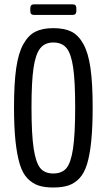

<svg xmlns="http://www.w3.org/2000/svg" viewBox="-20 -836 479 863"><path d="M131.8 -769Q116.2 -769 116.2 -786.6V-798.3Q116.2 -816.4 131.8 -816.4H307.1Q323.2 -816.4 323.2 -798.8V-787.1Q323.2 -769 307.1 -769ZM219.2 6.8Q179.7 6.8 152.3 -2.4Q125 -11.7 103 -34.7Q81.1 -57.6 68.6 -98.9Q56.2 -140.1 49.6 -202.4Q43 -264.6 43 -354Q43 -460 52.7 -528.8Q62.5 -597.7 85 -637.7Q107.4 -677.7 139.2 -693.6Q170.9 -709.5 219.2 -709.5Q268.6 -709.5 300.3 -694.1Q332 -678.7 354.5 -638.7Q377 -598.6 386.7 -529.8Q396.5 -460.9 396.5 -354Q396.5 -264.2 390.1 -201.7Q383.8 -139.2 371.1 -97.9Q358.4 -56.6 336.4 -33.9Q314.5 -11.2 286.9 -2.2Q259.3 6.8 219.2 6.8ZM219.2 -56.2Q257.8 -56.2 278.1 -79.6Q298.3 -103 308.1 -167Q317.9 -231 317.9 -354Q317.9 -471.2 308.8 -532.7Q299.8 -594.2 279.3 -619.6Q258.8 -645 219.7 -645Q181.2 -645 160.4 -618.4Q139.6 -591.8 130.6 -530Q121.6 -468.3 121.6 -354Q121.6 -232.4 131.3 -168.5Q141.1 -104.5 161.1 -80.3Q181.2 -56.2 219.2 -56.2Z"/></svg>

Font: BenchNine
Style: Regular
Weight: 400
Designer: Vernon Adams
Foundry: Vernon Adams
Version: Version 1 ; ttfautohint (v0.92.18-e454-dirty) -l 8 -r 50 -G 